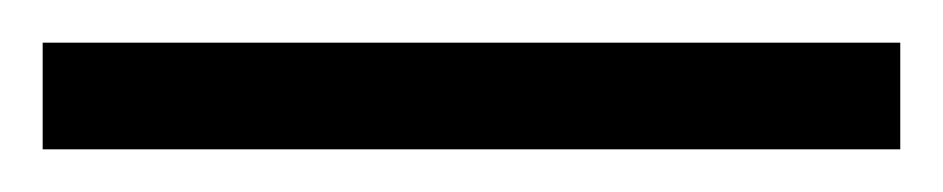

<svg xmlns="http://www.w3.org/2000/svg" viewBox="-20 -20 442 90"><path d="M0 50V0H402V50Z"/></svg>

Font: Radio Canada Light
Style: Regular
Weight: 300
Designer: Charles Daoud, Etienne Aubert Bonn, Alexandre Saumier Demers, Jacques Le Bailly
Foundry: Radio-Canada
Version: Version 2.104;gftools[0.9.28.dev5+ged2979d]